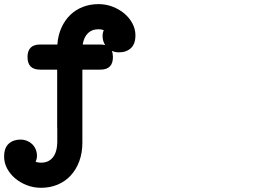

<svg xmlns="http://www.w3.org/2000/svg" viewBox="-39 -667 1263 933"><path d="M239.3 -46.9 238.8 -47.4V-328.6H155.8Q94.7 -328.6 94.7 -389.6Q94.7 -450.7 155.8 -450.7H239.7Q243.2 -496.6 259.8 -533Q276.4 -569.3 302.7 -594.7Q329.1 -620.1 364 -633.5Q398.9 -647 439.5 -647Q475.6 -647 508.1 -634.5Q540.5 -622.1 565.2 -601.3Q589.8 -580.6 604.5 -553Q619.1 -525.4 619.1 -495.6Q619.1 -453.1 596.9 -432.9Q574.7 -412.6 538.6 -412.6Q520.5 -412.6 504.4 -419.9Q509.8 -406.7 509.8 -389.6Q509.8 -328.6 448.7 -328.6H361.3V25.4Q361.3 76.7 345.9 117.4Q330.6 158.2 303.7 186.8Q276.9 215.3 240.2 230.5Q203.6 245.6 160.6 245.6Q124.5 245.6 92 233.2Q59.6 220.7 34.9 200Q10.3 179.2 -4.4 151.9Q-19 124.5 -19 94.2Q-19 51.8 3.2 31.5Q25.4 11.2 61.5 11.2Q76.7 11.2 91.1 16.8Q105.5 22.5 116.5 32.7Q127.4 43 134 57.6Q140.6 72.3 140.6 90.3Q140.6 104.5 134.3 119.6Q147 123.5 160.6 123.5Q197.3 123.5 217.8 97.9Q238.3 72.3 239.3 24.9ZM448.7 -450.7Q461.9 -450.7 472.2 -447.8Q466.3 -456.5 462.9 -467.8Q459.5 -479 459.5 -491.7Q459.5 -507.3 465.3 -520.5Q453.6 -524.9 439.5 -524.9Q407.7 -524.9 388.2 -505.6Q368.7 -486.3 362.8 -450.7Z"/></svg>

Font: Erica Type
Style: Bold Italic
Weight: 700
Monospace: yes
Designer: Peter Wiegel
Foundry: Peter Wiegel
Version: Version 1.000 2010 initial release